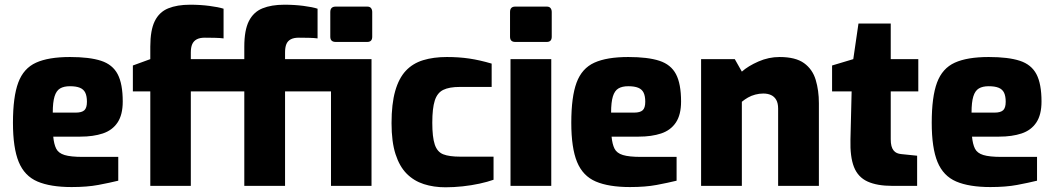

<svg xmlns="http://www.w3.org/2000/svg" viewBox="-20 -789 4476 815"><path d="M284 5Q194 5 139 -18.5Q84 -42 59.5 -101.5Q35 -161 35 -268Q35 -378 57.5 -438.5Q80 -499 133 -523Q186 -547 277 -547Q360 -547 409 -531Q458 -515 479.5 -474Q501 -433 501 -358Q501 -302 479 -269Q457 -236 416.5 -222.5Q376 -209 321 -209H206Q209 -177 218.5 -158Q228 -139 254 -131Q280 -123 331 -123H482V-22Q445 -13 397.5 -4Q350 5 284 5ZM204 -311H302Q327 -311 338 -321Q349 -331 349 -357Q349 -381 342 -395.5Q335 -410 319 -416.5Q303 -423 277 -423Q251 -423 235 -413.5Q219 -404 211.5 -379.5Q204 -355 204 -311Z M618 0V-401H544V-511L618 -538V-591Q618 -661 637 -699.5Q656 -738 694 -753.5Q732 -769 787 -769Q830 -769 868.5 -764Q907 -759 929 -752V-626Q915 -628 891.5 -628.5Q868 -629 849 -629Q828 -629 815 -622Q802 -615 796 -601.5Q790 -588 790 -566V-538H1102V-401H790V0ZM1385 0V-538H1557V0ZM1405 -611Q1382 -611 1382 -633V-738Q1382 -761 1405 -761H1539Q1550 -761 1555 -754.5Q1560 -748 1560 -738V-633Q1560 -611 1539 -611ZM1017 0V-401H943V-511L1017 -538V-591Q1017 -661 1036.5 -699.5Q1056 -738 1094 -753.5Q1132 -769 1187 -769Q1230 -769 1268.5 -764Q1307 -759 1328 -752V-626Q1314 -628 1291 -628.5Q1268 -629 1248 -629Q1227 -629 1214 -622Q1201 -615 1195.5 -601.5Q1190 -588 1190 -566V-538H1468V-401H1190V0Z M1871 6Q1821 6 1779 -7.5Q1737 -21 1706.5 -51.5Q1676 -82 1659 -134.5Q1642 -187 1642 -266Q1642 -348 1657.5 -402.5Q1673 -457 1702.5 -488.5Q1732 -520 1776 -533.5Q1820 -547 1877 -547Q1928 -547 1972 -540.5Q2016 -534 2067 -519V-420H1932Q1887 -420 1861.5 -407.5Q1836 -395 1825.5 -362Q1815 -329 1815 -268Q1815 -207 1825.5 -175.5Q1836 -144 1861.5 -134Q1887 -124 1934 -124H2075V-26Q2050 -17 2015.5 -9.5Q1981 -2 1943.5 2Q1906 6 1871 6Z M2167 -611Q2145 -611 2145 -633V-738Q2145 -761 2167 -761H2301Q2312 -761 2317 -754.5Q2322 -748 2322 -738V-633Q2322 -611 2301 -611ZM2147 0V-538H2320V0Z M2654 5Q2564 5 2509 -18.5Q2454 -42 2429.5 -101.5Q2405 -161 2405 -268Q2405 -378 2427.5 -438.5Q2450 -499 2503 -523Q2556 -547 2647 -547Q2730 -547 2779 -531Q2828 -515 2849.5 -474Q2871 -433 2871 -358Q2871 -302 2849 -269Q2827 -236 2786.5 -222.5Q2746 -209 2691 -209H2576Q2579 -177 2588.5 -158Q2598 -139 2624 -131Q2650 -123 2701 -123H2852V-22Q2815 -13 2767.5 -4Q2720 5 2654 5ZM2574 -311H2672Q2697 -311 2708 -321Q2719 -331 2719 -357Q2719 -381 2712 -395.5Q2705 -410 2689 -416.5Q2673 -423 2647 -423Q2621 -423 2605 -413.5Q2589 -404 2581.5 -379.5Q2574 -355 2574 -311Z M2956 0V-538H3099L3129 -485Q3156 -509 3199.5 -528Q3243 -547 3289 -547Q3357 -547 3393 -521Q3429 -495 3442.5 -450Q3456 -405 3456 -351V0H3283V-328Q3283 -351 3275 -365Q3267 -379 3253 -385.5Q3239 -392 3220 -392Q3203 -392 3186 -387.5Q3169 -383 3155 -375Q3141 -367 3129 -357V0Z M3768 0Q3703 0 3662.5 -18.5Q3622 -37 3605 -80Q3588 -123 3590 -197L3595 -401H3512V-511L3602 -538L3624 -689H3761V-538H3878V-401H3761V-198Q3761 -181 3764 -169.5Q3767 -158 3773 -150.5Q3779 -143 3787 -139.5Q3795 -136 3805 -135L3873 -128V0Z M4184 5Q4094 5 4039 -18.5Q3984 -42 3959.5 -101.5Q3935 -161 3935 -268Q3935 -378 3957.5 -438.5Q3980 -499 4033 -523Q4086 -547 4177 -547Q4260 -547 4309 -531Q4358 -515 4379.5 -474Q4401 -433 4401 -358Q4401 -302 4379 -269Q4357 -236 4316.5 -222.5Q4276 -209 4221 -209H4106Q4109 -177 4118.5 -158Q4128 -139 4154 -131Q4180 -123 4231 -123H4382V-22Q4345 -13 4297.5 -4Q4250 5 4184 5ZM4104 -311H4202Q4227 -311 4238 -321Q4249 -331 4249 -357Q4249 -381 4242 -395.5Q4235 -410 4219 -416.5Q4203 -423 4177 -423Q4151 -423 4135 -413.5Q4119 -404 4111.5 -379.5Q4104 -355 4104 -311Z"/></svg>

Font: Exo Thin ExtraBold
Style: Regular
Weight: 800
Version: Version 2.000